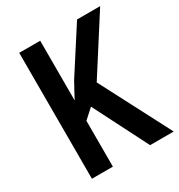

<svg xmlns="http://www.w3.org/2000/svg" viewBox="-170 -829 880 943"><g transform="rotate(-30 270.5 -357.0)"><path d="M541 0 334 -398 536 -714H405L244 -464C223 -426 207 -397 196 -375V-714H77V0H196V-260L250 -309L407 0Z"/></g></svg>

Font: Noto Sans Tamil Condensed SemiBold
Style: Regular
Weight: 600
Width: 3
Designer: Jelle Bosma - Monotype Design Team
Foundry: Monotype Imaging Inc.
Version: Version 2.004